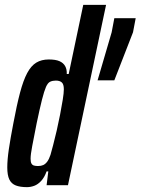

<svg xmlns="http://www.w3.org/2000/svg" viewBox="-20 -763 579 791"><path d="M91 8Q63 8 45 1Q27 -6 18.5 -23.5Q10 -41 10 -73Q10 -105 16.5 -149Q23 -193 35 -255Q49 -330 62.5 -381Q76 -432 92 -462Q108 -492 129.5 -505Q151 -518 181 -518Q209 -518 225 -511Q241 -504 248.5 -490.5Q256 -477 255 -458H263L323 -743H417L260 0H172L179 -57H172Q163 -32 149.5 -17.5Q136 -3 121 2.5Q106 8 91 8ZM137 -79Q149 -79 158 -83Q167 -87 174.5 -97Q182 -107 188 -125Q192 -139 199 -165.5Q206 -192 213.5 -224.5Q221 -257 227.5 -290.5Q234 -324 238.5 -352Q243 -380 243 -395Q243 -416 234.5 -423.5Q226 -431 210 -431Q197 -431 187 -426.5Q177 -422 169.5 -405Q162 -388 153 -352.5Q144 -317 131 -255Q119 -194 112.5 -160Q106 -126 106 -109Q106 -96 109.5 -89.5Q113 -83 120 -81Q127 -79 137 -79ZM382 -432 440 -630 451 -688H539L528 -630L451 -432Z"/></svg>

Font: Saira UltraCondensed
Style: Bold Italic
Weight: 700
Width: 1
Italic angle: -12°
Designer: Hector Gatti with collaboration of the Omnibus-Type team
Foundry: Omnibus-Type
Version: Version 1.101